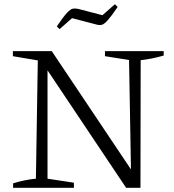

<svg xmlns="http://www.w3.org/2000/svg" viewBox="-20 -889 822 909"><path d="M477 -647H755V-626Q700 -610 646 -604L645 0H577L205 -556V-43L330 -24V0H42V-21Q96 -38 150 -43L159 -603L41 -623V-647H225L600 -87L591 -605L477 -623ZM262 -751 249 -764Q280 -810 297 -828Q314 -846 325 -848Q336 -850 350 -847L465 -817L524 -869L537 -856Q507 -812 490 -793Q473 -774 461.5 -771.5Q450 -769 436 -773L321 -803Z"/></svg>

Font: Piazzolla Light
Style: Regular
Weight: 300
Designer: Juan Pablo del Peral
Foundry: Huerta Tipografica
Version: Version 1.330